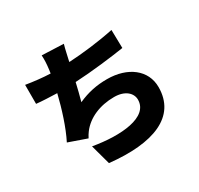

<svg xmlns="http://www.w3.org/2000/svg" viewBox="-179 -1031 1359 1313"><g transform="rotate(-30 500.0 -374.0)"><path d="M469 -805 298 -812C300 -776 299 -749 293 -701C292 -693 291 -684 289 -674C230 -676 160 -684 99 -694V-544C146 -539 201 -537 261 -535C235 -427 195 -300 149 -210L292 -160C301 -177 308 -189 318 -202C374 -276 471 -318 584 -318C671 -318 717 -272 717 -221C717 -83 498 -64 285 -101L328 56C663 92 882 8 882 -225C882 -360 766 -448 603 -448C522 -448 451 -434 373 -399C385 -442 397 -490 408 -538C545 -545 705 -565 801 -580L798 -724C678 -699 549 -684 439 -678C440 -683 441 -688 442 -693C451 -729 457 -765 469 -805Z"/></g></svg>

Font: Source Han Sans HK Heavy
Style: Regular
Weight: 900
Designer: Ryoko NISHIZUKA 西塚涼子 (kana, bopomofo & ideographs); Paul D. Hunt (Latin, Greek & Cyrillic); Sandoll Communications 산돌커뮤니
Foundry: Adobe
Version: Version 2.000;hotconv 1.0.107;makeotfexe 2.5.65593